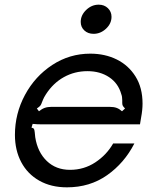

<svg xmlns="http://www.w3.org/2000/svg" viewBox="-20 -793 672 823"><path d="M44 -215Q44 -306 87 -386Q130 -466 204 -514.5Q278 -563 367 -563Q430 -563 480.5 -538Q531 -513 561 -465Q591 -417 591 -349Q591 -322 585 -290L580 -260H185Q178 -260 157.5 -260Q137 -260 120 -262L115 -246Q124 -244 126 -239.5Q128 -235 129 -225Q130 -215 131 -205Q141 -141 180.5 -103Q220 -65 280 -65Q340 -65 388.5 -97Q437 -129 465 -178H556Q513 -94 439 -42Q365 10 267 10Q199 10 148.5 -18.5Q98 -47 71 -98Q44 -149 44 -215ZM147 -316Q159 -326 171.5 -330.5Q184 -335 201 -335H449Q468 -335 480 -330.5Q492 -326 503 -316L516 -328Q508 -336 506 -340.5Q504 -345 504 -352V-363Q504 -379 500 -389Q487 -436 448 -462Q409 -488 355 -488Q300 -488 254 -462.5Q208 -437 177 -389Q168 -375 164.5 -366Q161 -357 160 -355Q157 -346 153.5 -341Q150 -336 138 -328ZM326 -699Q326 -728 349.5 -750.5Q373 -773 403 -773Q427 -773 442.5 -758Q458 -743 458 -721Q458 -692 434.5 -670Q411 -648 381 -648Q357 -648 341.5 -662.5Q326 -677 326 -699Z"/></svg>

Font: Open Sauce Sans
Style: Italic
Weight: 400
Italic angle: -10°
Designer: Alfredo Marco Pradil
Foundry: Creative Sauce Fz LLC
Version: Version 1.477